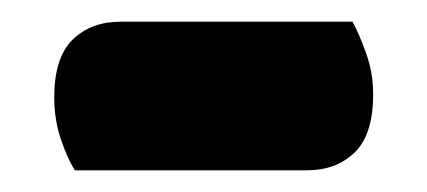

<svg xmlns="http://www.w3.org/2000/svg" viewBox="-20 -343 394 177"><path d="M49 -186Q42 -197 36 -215Q30 -233 30 -253Q30 -290 47 -306.5Q64 -323 91 -323H305Q311 -312 317.5 -294Q324 -276 324 -256Q324 -219 307 -202.5Q290 -186 263 -186Z"/></svg>

Font: Baloo Bhaijaan
Style: Regular
Weight: 400
Designer: Devika Bhansali and Ek Type
Foundry: Ek Type
Version: Version 1.443;PS 1.000;hotconv 16.6.51;makeotf.lib2.5.65220;